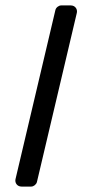

<svg xmlns="http://www.w3.org/2000/svg" viewBox="-20 -687 340 707"><path d="M59 0H95C104 0 114 -8 116 -17L263 -640C266 -654 256 -667 241 -667H205C196 -667 186 -659 184 -650L37 -27C34 -13 44 0 59 0Z"/></svg>

Font: DIN Rundschrift
Style: Breit
Weight: 400
Width: 7
Version: Version 1.027